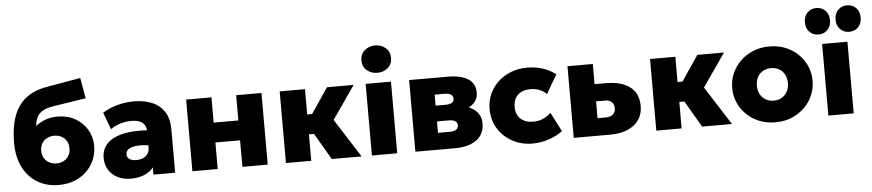

<svg xmlns="http://www.w3.org/2000/svg" viewBox="-45 -1072 6245 1375"><g transform="rotate(-5 3078.0 -385.0)"><path d="M330 15Q265 15 211.2 -8Q157.5 -31 118.8 -73.5Q80 -116 59 -176.2Q38 -236.5 38 -311.5Q38 -395 53.5 -460Q69 -525 101 -572.5Q133 -620 183.5 -649.8Q234 -679.5 304 -692L550.5 -735L576.5 -587L336 -549.5Q291.5 -542 264.5 -526.5Q237.5 -511 223.8 -485.2Q210 -459.5 206 -420Q237.5 -445.5 277.2 -459.8Q317 -474 364 -474Q435 -474 490 -443Q545 -412 576.2 -359.5Q607.5 -307 607.5 -242.5Q607.5 -189 587.8 -142.2Q568 -95.5 531.2 -60Q494.5 -24.5 443.8 -4.8Q393 15 330 15ZM329 -140.5Q356.5 -140.5 379.8 -152.5Q403 -164.5 416.5 -186.8Q430 -209 430 -240Q430 -271 416.5 -293.2Q403 -315.5 380 -327.5Q357 -339.5 329 -339.5Q300 -339.5 276.8 -327.5Q253.5 -315.5 240 -293.2Q226.5 -271 226.5 -240Q226.5 -209 240.2 -186.8Q254 -164.5 277.2 -152.5Q300.5 -140.5 329 -140.5Z M848.5 15Q798 15 757 -4.8Q716 -24.5 691.8 -61.8Q667.5 -99 667.5 -151.5Q667.5 -197 689.8 -231.5Q712 -266 756.2 -288Q800.5 -310 866.8 -318Q933 -326 1021 -318.5L1022 -208Q981 -216 946.5 -217Q912 -218 886.5 -212.2Q861 -206.5 847 -194Q833 -181.5 833 -161.5Q833 -138 851.2 -126.2Q869.5 -114.5 899.5 -114.5Q926.5 -114.5 948 -123.5Q969.5 -132.5 982.2 -151Q995 -169.5 995 -198V-309Q995 -334.5 984.8 -354.5Q974.5 -374.5 950.8 -385.8Q927 -397 886.5 -397Q846.5 -397 807.5 -385Q768.5 -373 738 -350.5L692.5 -473Q743.5 -504.5 802 -519.8Q860.5 -535 917 -535Q990.5 -535 1047.2 -511.8Q1104 -488.5 1136.2 -439Q1168.5 -389.5 1168.5 -311.5V0H1012.5V-52.5Q988.5 -20 946 -2.5Q903.5 15 848.5 15Z M1292.5 0V-515H1474.5V-333.5H1652V-515H1834V0H1652V-190.5H1474.5V0Z M2294.5 0 2138 -268 2305 -515H2496.5L2332 -277.5L2509 0ZM1965 0V-515H2147V-333.5H2304.5V-190.5H2147V0Z M2583 0V-515H2765V0ZM2674 -586.5Q2631 -586.5 2599.2 -612.8Q2567.5 -639 2567.5 -685Q2567.5 -730.5 2599.2 -757Q2631 -783.5 2674 -783.5Q2717 -783.5 2748.8 -757Q2780.5 -730.5 2780.5 -685Q2780.5 -639 2748.8 -612.8Q2717 -586.5 2674 -586.5Z M2895.5 0V-515H3173.5Q3267 -515 3318.5 -482.5Q3370 -450 3370 -383Q3370 -345 3350 -319.5Q3330 -294 3297.2 -279.5Q3264.5 -265 3224.5 -260L3222 -301Q3299.5 -295.5 3346 -258.5Q3392.5 -221.5 3392.5 -159.5Q3392.5 -110 3367.8 -74.2Q3343 -38.5 3295.2 -19.2Q3247.5 0 3178 0ZM3068.5 -120.5H3154.5Q3184 -120.5 3199.5 -131.5Q3215 -142.5 3215 -162.5Q3215 -181 3200.2 -191.8Q3185.5 -202.5 3154.5 -202.5H3053V-316H3141.5Q3170 -316 3185.5 -325.2Q3201 -334.5 3201 -354.5Q3201 -374 3185 -384.5Q3169 -395 3141.5 -395H3068.5Z M3738.5 15Q3656.5 15 3591.5 -20.8Q3526.5 -56.5 3489 -118Q3451.5 -179.5 3451.5 -257.5Q3451.5 -315.5 3473.8 -365.2Q3496 -415 3535.8 -452Q3575.5 -489 3629 -509.5Q3682.5 -530 3744.5 -530Q3804.5 -530 3856.2 -513.2Q3908 -496.5 3949.5 -464L3870.5 -329.5Q3845.5 -353 3816.8 -363.8Q3788 -374.5 3756.5 -374.5Q3717 -374.5 3689.2 -360.8Q3661.5 -347 3646.5 -321Q3631.5 -295 3631.5 -257.5Q3631.5 -202.5 3665 -171.5Q3698.5 -140.5 3757 -140.5Q3792 -140.5 3823.8 -153.8Q3855.5 -167 3883 -193L3954 -55.5Q3910.5 -22.5 3853 -3.8Q3795.5 15 3738.5 15Z M4034 0V-515H4216V-125.5H4274.5Q4308 -125.5 4326.8 -141.5Q4345.5 -157.5 4345.5 -185.5Q4345.5 -213 4328.8 -229.8Q4312 -246.5 4283 -246.5H4198.5V-370H4298Q4407 -370 4469.2 -324Q4531.5 -278 4531.5 -185.5Q4531.5 -127.5 4502.8 -86.2Q4474 -45 4421.5 -22.5Q4369 0 4297 0Z M4957 0 4800.5 -268 4967.5 -515H5159L4994.5 -277.5L5171.5 0ZM4627.5 0V-515H4809.5V-333.5H4967V-190.5H4809.5V0Z M5484.5 15Q5399.5 15 5334.2 -22.2Q5269 -59.5 5232.2 -121.2Q5195.5 -183 5195.5 -257.5Q5195.5 -311.5 5216.5 -360.5Q5237.5 -409.5 5276.2 -447.5Q5315 -485.5 5368 -507.8Q5421 -530 5484.5 -530Q5569.5 -530 5634.8 -492.8Q5700 -455.5 5736.8 -393.8Q5773.5 -332 5773.5 -257.5Q5773.5 -204 5752.5 -154.8Q5731.5 -105.5 5692.8 -67.5Q5654 -29.5 5601.2 -7.2Q5548.5 15 5484.5 15ZM5484.5 -140.5Q5516 -140.5 5541.2 -154.8Q5566.5 -169 5581.2 -195.2Q5596 -221.5 5596 -257.5Q5596 -293.5 5581.5 -319.8Q5567 -346 5541.8 -360.2Q5516.5 -374.5 5484.5 -374.5Q5452.5 -374.5 5427 -360.2Q5401.5 -346 5387.2 -319.8Q5373 -293.5 5373 -257.5Q5373 -221.5 5387.5 -195.2Q5402 -169 5427.5 -154.8Q5453 -140.5 5484.5 -140.5Z M5864.5 0V-515H6046.5V0ZM5846 -584.5Q5806.5 -584.5 5780.8 -610.2Q5755 -636 5755 -679.5Q5755 -723.5 5780.8 -749.2Q5806.5 -775 5846 -775Q5883.5 -775 5909.5 -749.2Q5935.5 -723.5 5935.5 -679.5Q5935.5 -636 5909.5 -610.2Q5883.5 -584.5 5846 -584.5ZM6065.5 -584.5Q6027.5 -584.5 6001.5 -610.2Q5975.5 -636 5975.5 -679.5Q5975.5 -723.5 6001.5 -749.2Q6027.5 -775 6065.5 -775Q6104.5 -775 6130.2 -749.2Q6156 -723.5 6156 -679.5Q6156 -636 6130.2 -610.2Q6104.5 -584.5 6065.5 -584.5Z"/></g></svg>

Font: Geologica Roman ExtraBold
Style: Regular
Weight: 800
Designer: Sindre Bremnes, Frode Helland
Foundry: Monokrom Skriftforlag AS
Version: Version 1.010;gftools[0.9.28]